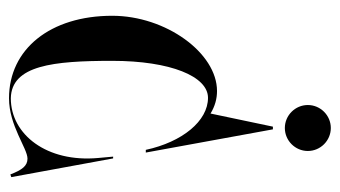

<svg xmlns="http://www.w3.org/2000/svg" viewBox="-184 -562 754 426"><g transform="rotate(90 193.0 -349.0)"><path d="M264 -604C292 -604 315 -627 315 -655C315 -683 292 -706 264 -706C236 -706 213 -683 213 -655C213 -627 236 -604 264 -604ZM327.5 -223 330.5 -190C341 -76 278.5 4 198 4C125 2.5 115 -90 115 -221C115 -350.5 149.5 -433.5 197 -433.5C248.5 -433.5 295 -376.5 312.5 -295.5H318.5L267 -577.5H261L231.9 -439.1C215.6 -449.1 198.8 -453.5 182 -453.5C97.5 -453.5 15 -340 15 -221C15 -83.5 89 8 198 8C259 8 309 -33 332 -33C348 -33 357 -21 367 5L373 3L331.5 -223Z"/></g></svg>

Font: Picaflor 96 pt
Style: Regular
Weight: 400
Designer: Ariel Martín Pérez
Foundry: Tunera Type Foundry
Version: Version 1.000;hotconv 1.0.109;makeotfexe 2.5.65596